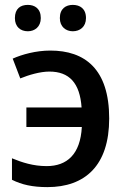

<svg xmlns="http://www.w3.org/2000/svg" viewBox="-20 -756 515 786"><path d="M41 -682C41 -646 64 -628 94 -628C122 -628 147 -646 147 -682C147 -721 122 -736 94 -736C64 -736 41 -721 41 -682ZM225 -682C225 -646 250 -628 278 -628C307 -628 332 -646 332 -682C332 -721 307 -736 278 -736C250 -736 225 -721 225 -682ZM174 10C328 10 427 -78 427 -271C427 -474 327 -549 186 -549C127 -549 70 -533 32 -516L63 -435C97 -449 144 -463 182 -463C263 -463 307 -417 314 -316H88V-236H315C309 -124 254 -76 171 -76C116 -76 70 -91 29 -108V-20C69 0 113 10 174 10Z"/></svg>

Font: Noto Sans Thai Medium
Style: Regular
Weight: 500
Designer: Monotype Design Team
Foundry: Monotype Imaging Inc.
Version: Version 1.901